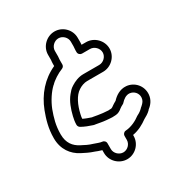

<svg xmlns="http://www.w3.org/2000/svg" viewBox="-213 -883 1137 1218"><g transform="rotate(-30 355.5 -273.5)"><path d="M436 -86H437C455 -86 474 -97 485 -107C493 -113 501 -118 511 -123C514 -124 516 -126 518 -128C536 -148 558 -164 583 -162C614 -159 639 -133 636 -99C634 -80 625 -68 608 -53C603 -49 598 -45 597 -43C586 -32 575 -24 559 -16C558 -15 556 -15 555 -14C526 8 487 28 444 31C430 32 421 45 421 56V85C421 116 394 143 363 143C332 143 304 116 304 85V42C304 27 290 17 279 17C267 17 239 5 223 0C198 -7 172 -20 148 -33C105 -55 75 -91 75 -155C75 -220 90 -269 109 -321C128 -369 159 -417 192 -448C193 -448 194 -449 194 -449C214 -471 256 -498 290 -511C300 -515 306 -524 306 -534V-567C306 -575 308 -584 308 -592V-632C308 -663 336 -690 367 -690C398 -690 425 -663 425 -632V-598C425 -591 423 -580 423 -569V-556C423 -541 437 -531 448 -531H507C538 -531 566 -503 566 -472C566 -441 538 -414 507 -414H390C354 -414 322 -399 300 -385C278 -372 270 -360 257 -345C228 -310 211 -262 200 -216C196 -200 192 -178 192 -157C192 -148 198 -139 205 -135C229 -121 259 -110 284 -102C290 -100 293 -100 300 -99C320 -96 345 -90 371 -88L396 -86C403 -85 408 -85 414 -85C422 -85 430 -86 436 -86ZM507 -581H474C474 -586 475 -593 475 -598V-632C475 -691 426 -740 367 -740C308 -740 258 -691 258 -632V-594C257 -586 256 -576 256 -567V-551C165 -510 100 -435 63 -339C43 -285 25 -228 25 -155C25 -73 68 -18 124 11C149 24 176 38 208 48C218 52 235 59 254 64V85C254 144 304 193 363 193C422 193 471 144 471 85V78C516 70 553 49 583 27C600 18 619 7 634 -8C635 -9 638 -14 639 -14C662 -31 683 -58 686 -95C691 -157 645 -207 588 -212C541 -216 505 -189 483 -165C474 -160 463 -154 455 -148C450 -145 445 -139 434 -136C429 -136 420 -136 413 -135C410 -135 405 -136 401 -136L375 -138C353 -140 329 -145 305 -149H302C282 -156 263 -162 243 -172C243 -182 245 -189 248 -204C261 -262 287 -319 326 -343C344 -355 368 -364 390 -364H507C566 -364 616 -413 616 -472C616 -531 566 -581 507 -581Z"/></g></svg>

Font: Blanket
Style: BlkOutline
Weight: 900
Foundry: Cannot Into Space Fonts
Version: Version 0.9